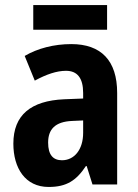

<svg xmlns="http://www.w3.org/2000/svg" viewBox="-20 -732 546 762"><path d="M405 -712H112V-614H405ZM263 -557C194 -557 129 -540 78 -510L118 -412C164 -437 205 -451 242 -451C287 -451 310 -422 310 -363V-341L234 -338C103 -332 33 -276 33 -162C33 -65 80 10 173 10C245 10 283 -16 321 -73H324L347 0H445V-363C445 -492 381 -557 263 -557ZM266 -252 310 -254V-205C310 -137 274 -96 226 -96C191 -96 171 -117 171 -166C171 -219 199 -249 266 -252Z"/></svg>

Font: Noto Sans Myanmar Condensed
Style: Bold
Weight: 700
Width: 3
Designer: Monotype Design Team
Foundry: Monotype Imaging Inc.
Version: Version 2.107